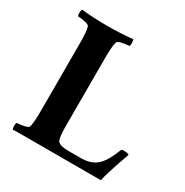

<svg xmlns="http://www.w3.org/2000/svg" viewBox="-152 -771 869 900"><g transform="rotate(30 283.0 -321.5)"><path d="M244.1 -137.7Q244.1 -80.1 252 -60.5Q260.7 -41 315.4 -41H379.9Q438.5 -41 470.7 -73.2Q499 -101.6 523.4 -166Q525.4 -171.9 537.1 -171.9Q560.5 -171.9 566.4 -166Q518.6 -31.2 513.7 2Q513.7 2 176.8 2Q146.5 2 114.7 2Q83 2 62 2.4Q41 2.9 37.1 2.9Q34.2 -2 33.7 -15.1Q33.2 -28.3 37.1 -33.2Q94.7 -38.1 99.6 -49.8Q107.4 -69.3 107.4 -141.6V-501Q107.4 -573.2 99.6 -592.8Q94.7 -605.5 37.1 -610.4Q33.2 -615.2 33.7 -628.4Q34.2 -641.6 37.1 -646.5Q103.5 -639.6 176.8 -639.6Q248 -639.6 314.5 -646.5Q317.4 -641.6 317.9 -628.4Q318.4 -615.2 314.5 -610.4Q256.8 -605.5 252 -592.8Q244.1 -573.2 244.1 -501Z"/></g></svg>

Font: Crimson
Style: Bold
Weight: 700
Version: Version 0.8 ; ttfautohint (v1.00) -l 8 -r 50 -G 200 -x 14 -D